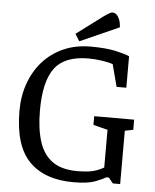

<svg xmlns="http://www.w3.org/2000/svg" viewBox="-57 -884 760 943"><g transform="rotate(5 322.5 -412.5)"><path d="M340 11Q198 11 122 -66.5Q46 -144 46 -316Q46 -389 68.5 -451.5Q91 -514 132.5 -560.5Q174 -607 233.5 -633.5Q293 -660 367 -660Q444 -660 492.5 -649Q541 -638 559 -629V-474H511L482 -584Q461 -591 427 -596Q393 -601 362 -601Q245 -601 195.5 -535.5Q146 -470 146 -326Q146 -235 166.5 -172Q187 -109 232.5 -77Q278 -45 355 -45Q388 -45 410 -48Q432 -51 449.5 -57.5Q467 -64 485 -74V-260L414 -278V-321H611V-271L570 -263V0H534L512 -27H499Q480 -15 444 -2Q408 11 340 11ZM309 -681 287 -716 418 -814Q431 -823 441.5 -829.5Q452 -836 460 -836Q470 -836 478.5 -829Q487 -822 493.5 -806.5Q500 -791 502 -767Z"/></g></svg>

Font: Faustina Light
Style: Regular
Weight: 400
Version: Version 1.200